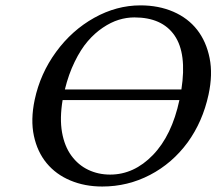

<svg xmlns="http://www.w3.org/2000/svg" viewBox="-20 -678 798 708"><path d="M749 -329.1Q727.5 -229.5 671.9 -152.8Q615.2 -75.7 533.2 -33Q451.2 9.8 356.9 9.8Q292.5 9.8 239.5 -12.5Q186.5 -34.7 152.1 -76.2Q117.7 -117.7 105 -177Q92.3 -236.3 107.9 -310.1Q128.4 -406.7 186.8 -486.6Q245.1 -566.4 327.4 -612.3Q409.7 -658.2 498 -658.2Q564.9 -658.2 619.1 -634.8Q673.3 -611.3 707 -568.1Q740.7 -524.9 752.9 -463.9Q765.1 -403.8 749 -329.1ZM648.9 -348.1Q669.4 -481 623.5 -547.4Q577.6 -613.8 475.6 -613.8Q446.8 -613.8 418 -605Q389.2 -596.2 359.1 -575.9Q329.1 -555.7 303.5 -525.9Q277.8 -496.1 255.4 -450.2Q232.9 -404.3 219.2 -348.1ZM641.6 -309.1H210.9Q199.7 -241.7 208.7 -190.2Q217.8 -138.7 243.2 -104Q268.6 -69.3 305.4 -51.8Q342.3 -34.2 386.2 -34.2Q474.1 -34.2 543.9 -106.4Q613.8 -178.7 641.6 -309.1Z"/></svg>

Font: Linux Biolinum G
Style: Italic
Weight: 400
Italic angle: -12°
Designer: Philipp H. Poll
Foundry: Philipp H. Poll
Version: Version 0.5.1